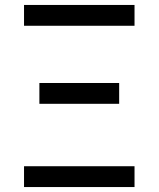

<svg xmlns="http://www.w3.org/2000/svg" viewBox="-20 -755 640 775"><path d="M523 -651H77V-735H523ZM139 -336V-420H461V-336ZM77 0V-84H523V0Z"/></svg>

Font: Iosevka SS04 Medium Extended
Style: Regular
Weight: 500
Width: 7
Monospace: yes
Designer: Belleve Invis
Foundry: Belleve Invis
Version: Version 19.0.0; ttfautohint (v1.8.4)